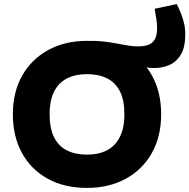

<svg xmlns="http://www.w3.org/2000/svg" viewBox="-20 -910 927 940"><path d="M734 -577Q713 -577 693 -581Q673 -585 658 -590L423 -710Q470 -710 512 -703.5Q554 -697 590 -690Q626 -683 657 -683Q681 -683 702 -689Q723 -695 736 -714Q749 -733 749 -773Q749 -792 745.5 -816.5Q742 -841 737 -867L845 -890Q865 -852 876.5 -813.5Q888 -775 887 -739Q887 -682 867.5 -646.5Q848 -611 814 -594Q780 -577 734 -577ZM406 10Q294 10 212.5 -35.5Q131 -81 87 -162Q43 -243 43 -351Q43 -459 88.5 -539.5Q134 -620 216 -665Q298 -710 406 -710Q518 -710 599.5 -664.5Q681 -619 725 -538.5Q769 -458 769 -350Q769 -242 723.5 -161Q678 -80 596 -35Q514 10 406 10ZM406 -153Q462 -153 502.5 -173.5Q543 -194 566 -238Q589 -282 589 -351Q589 -420 567 -463Q545 -506 504 -526.5Q463 -547 406 -547Q350 -547 309 -526.5Q268 -506 245.5 -463Q223 -420 223 -350Q223 -281 245 -237.5Q267 -194 308 -173.5Q349 -153 406 -153Z"/></svg>

Font: REM
Style: Bold
Weight: 700
Designer: Octavio Pardo
Foundry: Ashler Design
Version: Version 1.005;gftools[0.9.28]